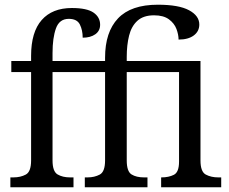

<svg xmlns="http://www.w3.org/2000/svg" viewBox="-20 -795 971 815"><path d="M24 0V-42H37Q67 -42 89.5 -54Q112 -66 112 -114V-489H28V-536H112V-558Q112 -659 157 -710Q202 -761 285 -761Q349 -761 377 -741.5Q405 -722 405 -690Q405 -664 384.5 -649.5Q364 -635 331 -635Q331 -667 319 -691Q307 -715 272 -715Q232 -715 217.5 -674.5Q203 -634 203 -570V-536H426V-550Q426 -659 481 -717Q536 -775 650 -775Q739 -775 782.5 -751.5Q826 -728 826 -691Q826 -662 802.5 -644.5Q779 -627 738 -627Q738 -648 729 -672Q720 -696 697 -713Q674 -730 634 -730Q589 -730 563.5 -707Q538 -684 528 -644Q518 -604 518 -554V-536H831V-114Q831 -66 853.5 -54Q876 -42 906 -42H919V0H664V-42H666Q696 -42 718 -53Q740 -64 740 -109V-489H518V-114Q518 -67 538.5 -54.5Q559 -42 591 -42H606V0H340V-42H352Q381 -42 403.5 -54Q426 -66 426 -114V-489H203V-114Q203 -67 224.5 -54.5Q246 -42 277 -42H292V0Z"/></svg>

Font: Noto Serif SemiCondensed
Style: Regular
Weight: 400
Width: 4
Designer: Monotype Design Team
Foundry: Monotype Imaging Inc.
Version: Version 2.013